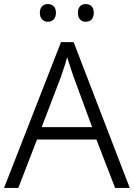

<svg xmlns="http://www.w3.org/2000/svg" viewBox="-20 -924 658 944"><path d="M546 0 454 -238H162L70 0H0L280 -717H342L618 0ZM343 -543Q340 -552 333.5 -570.5Q327 -589 321 -609Q315 -629 310 -643Q305 -625 299.5 -606Q294 -587 288 -571Q282 -555 278 -542L185 -299H433ZM176 -861Q176 -882 187 -893Q198 -904 215 -904Q233 -904 244 -893Q255 -882 255 -861Q255 -840 244 -828.5Q233 -817 215 -817Q198 -817 187 -828.5Q176 -840 176 -861ZM363 -861Q363 -882 373.5 -893Q384 -904 401 -904Q420 -904 430.5 -893Q441 -882 441 -861Q441 -840 430.5 -828.5Q420 -817 401 -817Q384 -817 373.5 -828.5Q363 -840 363 -861Z"/></svg>

Font: Noto Sans Syriac Eastern Light
Style: Regular
Weight: 300
Designer: Patrick Giasson and the Monotype Design Team
Foundry: Monotype Imaging Inc.
Version: Version 3.001